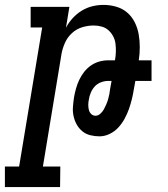

<svg xmlns="http://www.w3.org/2000/svg" viewBox="-64 -548 684 783"><path d="M181 215H-44V131H14L108 -436H61V-520H219L205 -435Q216 -456 232.5 -474Q249 -492 269.5 -504.5Q290 -517 312.5 -522.5Q335 -528 358 -528Q385 -528 410.5 -520.5Q436 -513 455 -496.5Q474 -480 485.5 -457Q497 -434 501.5 -408.5Q506 -383 506 -356Q506 -329 502 -302H554V-218H488L482 -185Q479 -165 474 -144.5Q469 -124 462 -104Q455 -84 444.5 -64.5Q434 -45 419 -28.5Q404 -12 383.5 -2Q363 8 342 8Q323 8 304.5 3.5Q286 -1 272 -12.5Q258 -24 249 -40Q240 -56 236 -74.5Q232 -93 233.5 -112.5Q235 -132 238 -152Q241 -169 246 -187Q251 -205 259 -222Q267 -239 279 -254.5Q291 -270 307 -281Q323 -292 341 -297Q359 -302 377 -302H405V-303Q408 -320 408.5 -336.5Q409 -353 407 -369.5Q405 -386 397.5 -400Q390 -414 378.5 -424.5Q367 -435 351 -439.5Q335 -444 318 -444Q295 -444 271.5 -437Q248 -430 229.5 -413Q211 -396 201 -373.5Q191 -351 187 -329L111 131H182ZM326 -76Q336 -76 345 -84Q354 -92 359.5 -102Q365 -112 369.5 -122.5Q374 -133 377 -143.5Q380 -154 382 -164.5Q384 -175 385 -185L391 -218H377Q363 -218 348 -212.5Q333 -207 322.5 -195.5Q312 -184 306 -169.5Q300 -155 298 -140Q296 -130 296 -119.5Q296 -109 298.5 -99.5Q301 -90 308 -83Q315 -76 326 -76Z"/></svg>

Font: Iosevka HT Medium Extended
Style: Italic
Weight: 500
Width: 7
Italic angle: -9°
Monospace: yes
Designer: Belleve Invis
Foundry: Belleve Invis
Version: Version 32.3.0; ttfautohint (v1.8.4)